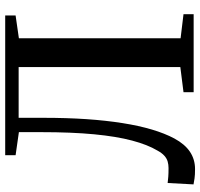

<svg xmlns="http://www.w3.org/2000/svg" viewBox="-36 -748 788 757"><g transform="rotate(-90 358.5 -369.0)"><path d="M71 5.5Q47.5 5.5 34.2 3.5Q21 1.5 10.5 -0.5L16 -102.5Q28 -101 40.8 -100Q53.5 -99 75 -99Q88.5 -99 100.8 -102.5Q113 -106 123.8 -115.8Q134.5 -125.5 144 -143Q167 -181.5 183.2 -242.5Q199.5 -303.5 208 -392.2Q216.5 -481 216.5 -602.5V-689L125.5 -702V-743H676.5V-702L586.5 -689V-51.5L681.5 -40V0H374V-40L473 -52.5V-690H273V-590.5Q273 -501 267.8 -423.2Q262.5 -345.5 252.2 -280.8Q242 -216 226.8 -164.8Q211.5 -113.5 191.5 -76Q169 -34.5 139 -14.5Q109 5.5 71 5.5Z"/></g></svg>

Font: Merriweather 60pt Medium
Style: Regular
Weight: 500
Version: Version 2.100